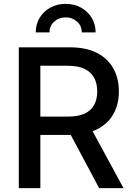

<svg xmlns="http://www.w3.org/2000/svg" viewBox="-20 -972 686 992"><path d="M77.1 0V-727.5H341.8Q424.3 -727.5 480.7 -698.7Q537.1 -669.9 565.7 -618.4Q594.2 -566.9 594.2 -499.5Q594.2 -431.6 564.9 -381.1Q535.6 -330.6 479 -302.7Q422.4 -274.9 339.4 -274.9H141.1V-369.6H331.5Q383.8 -369.6 417 -385Q450.2 -400.4 466.3 -429.7Q482.4 -459 482.4 -499.5Q482.4 -540.5 466.3 -570.3Q450.2 -600.1 416.7 -616.2Q383.3 -632.3 330.6 -632.3H188.5V0ZM492.2 0 316.9 -328.6H439.5L618.2 0ZM319.3 -952.1Q363.8 -952.1 398.7 -932.6Q433.6 -913.1 453.9 -879.6Q474.1 -846.2 474.1 -804.7H402.3Q402.3 -838.9 377.9 -860.6Q353.5 -882.3 319.3 -882.3Q284.7 -882.3 260.3 -860.6Q235.8 -838.9 235.8 -804.7H164.6Q164.6 -846.2 184.6 -879.6Q204.6 -913.1 239.7 -932.6Q274.9 -952.1 319.3 -952.1Z"/></svg>

Font: Inter 18pt Medium
Style: Regular
Weight: 500
Designer: Rasmus Andersson
Foundry: rsms
Version: Version 4.001;git-66647c0bb